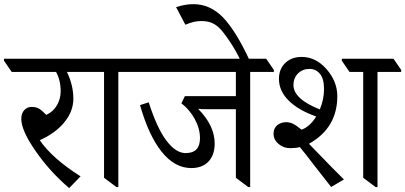

<svg xmlns="http://www.w3.org/2000/svg" viewBox="-62 -909 1980 938"><path d="M396 -557.6H265.1Q296.4 -492.2 296.4 -426.8Q296.4 -365.7 252.7 -312Q209 -258.3 132.3 -224.1Q191.9 -136.2 331.5 -47.4L275.9 9.8Q182.1 -69.8 112.1 -170.7Q42 -271.5 42 -328.1Q42 -355 56.2 -370.8Q70.3 -386.7 93.3 -386.7Q115.2 -386.7 129.9 -377.4Q144.5 -368.2 164.1 -347.7Q198.2 -363.3 216.3 -395Q234.4 -426.8 234.4 -462.9Q234.4 -517.1 211.9 -557.6H-4.9L-42.5 -612.3V-622.1H358.4L396 -567.4Z M631.8 -557.6H516.1V4.9H506.8L446.3 -40.5V-557.6H358.4L320.8 -612.3V-622.1H594.2L631.8 -567.4Z M1275.9 -557.6H1160.2V4.9H1150.9L1090.3 -40.5V-375.5H956.5Q917 -375.5 905.8 -377.4Q986.8 -295.4 986.8 -208Q986.8 -151.4 956.3 -119.6Q925.8 -87.9 872.6 -87.9Q791.5 -87.9 727.8 -167.7Q664.1 -247.6 622.1 -395.5L664.6 -409.2Q705.1 -282.2 751.2 -221.7Q797.4 -161.1 844.7 -161.1Q915 -161.1 915 -233.4Q915 -281.2 889.4 -327.6Q863.8 -374 824.2 -404.3L841.3 -439.5H1090.3V-557.6H594.2L556.6 -612.3V-622.1H1238.3L1275.9 -567.4Z M920.4 -806.2Q884.3 -806.2 843.8 -788.1L798.3 -874Q842.3 -888.7 882.8 -888.7Q964.4 -888.7 1026.9 -824.5Q1089.4 -760.3 1157.2 -614.7H1112.8Q1091.8 -659.7 1060.5 -706.3Q1029.3 -752.9 1010.3 -771.5Q991.2 -790 970.7 -798.1Q950.2 -806.2 920.4 -806.2Z M1618.2 -32.2 1555.7 4.4 1472.7 -101.6Q1427.7 -161.1 1402.8 -190.4Q1383.3 -185.1 1356 -185.1Q1323.2 -185.1 1298.8 -205.8Q1274.4 -226.6 1274.4 -255.9Q1274.4 -282.2 1292.2 -297.1Q1310.1 -312 1335.9 -312Q1354 -312 1369.9 -304.2Q1385.7 -296.4 1411.1 -275.4Q1451.7 -290 1482.9 -339.8Q1394.5 -371.1 1347.7 -418.2Q1300.8 -465.3 1300.8 -523.4Q1300.8 -571.8 1331.5 -601.3Q1362.3 -630.9 1411.6 -630.9Q1481 -630.9 1533.4 -571Q1585.9 -511.2 1585.9 -439Q1585.9 -283.7 1447.3 -206.5Q1584.5 -64.5 1618.2 -32.2ZM1897.9 -557.6H1782.2V4.9H1772.9L1712.4 -40.5V-557.6H1645.5L1607.9 -612.3V-622.1H1860.4L1897.9 -567.4ZM1500.5 -374.5Q1521 -423.3 1521 -474.6Q1521 -523.9 1501.2 -548.1Q1481.4 -572.3 1450.2 -572.3Q1416 -572.3 1393.8 -550Q1371.6 -527.8 1371.6 -494.1Q1371.6 -425.3 1500.5 -374.5Z"/></svg>

Font: Noto Serif Devanagari
Style: Regular
Weight: 400
Designer: Monotype Design Team
Foundry: Monotype Imaging Inc.
Version: Version 1.01